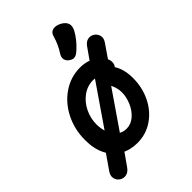

<svg xmlns="http://www.w3.org/2000/svg" viewBox="-268 -944 1157 1157"><g transform="rotate(-45 310.0 -366.0)"><path d="M75.4 -224.1Q75.4 -313.8 113.4 -389.6Q151.3 -465.4 217.5 -510.1Q283.6 -554.8 363.6 -554.8Q401.9 -554.8 435.7 -542Q469.4 -529.2 494.5 -503.8Q509.2 -488.9 517.1 -472.2Q524.9 -455.4 524.3 -439.1Q523.8 -422.8 514.3 -409.3Q504.4 -395.4 492.5 -393.7Q480.6 -392 468.5 -397.6Q456.4 -403.2 437.8 -415.4L434.7 -417.6L428.6 -421.6Q411.2 -432.8 396.1 -439.1Q381 -445.5 365.6 -445.5Q316.2 -445.5 276.2 -416.4Q236.2 -387.3 213.5 -340.4Q190.8 -293.5 190.8 -242Q190.8 -202.5 204 -168.9Q217.3 -135.3 242.4 -115.2Q267.4 -95.2 300.7 -95.2Q339.6 -95.2 370.6 -122.4Q401.6 -149.6 419 -190.8Q436.3 -231.9 436.3 -270.9Q436.3 -294.6 429.3 -316.6Q422.3 -338.7 408.7 -359.4Q391.1 -389.7 394.6 -411.6Q398.2 -433.5 419.2 -446.1Q430.7 -453.2 444.1 -453Q457.6 -452.9 469.8 -447.5Q482.1 -442.1 490.1 -434.7Q515 -413.6 529.8 -374.9Q544.6 -336.2 544.6 -284.2Q544.6 -203.6 511.2 -135.7Q477.8 -67.8 418.9 -27.9Q359.9 11.9 286.8 11.9Q225.9 11.9 178 -14.9Q130.1 -41.8 102.8 -95Q75.4 -148.2 75.4 -224.1ZM412.8 -491.8 484.4 -440.8 211.2 -43.2 135 -87.8ZM384.6 -474.3 484.2 -615.5Q500.7 -638.7 522.4 -642.8Q544.2 -646.9 562.8 -634.2Q581.4 -621.5 586.4 -599.8Q591.4 -578.2 575.2 -554.8L477.5 -412.7ZM236.4 -67.3 138.4 71.8Q121.2 96.2 98.8 100.5Q76.4 104.8 57 91.8Q38.4 79.4 33.8 57.3Q29.2 35.2 46.7 10.2L143.5 -129ZM424.6 -646.8Q447.7 -668.2 465.3 -690.7Q482.9 -713.1 495.2 -735.8Q509.4 -763.2 503.3 -784.3Q497.2 -805.4 470.7 -821.2Q452.4 -831.6 434.1 -833.8Q415.8 -836 402.1 -827.7Q388.5 -819.4 383.8 -800.1Q367.8 -744.5 337.5 -698.2Q324.2 -677.5 329 -658.8Q333.8 -640 354.8 -627.6Q367.8 -620.1 379 -620.6Q390.3 -621.2 400.6 -627.6Q410.9 -634 424.6 -646.8Z"/></g></svg>

Font: Monaspace Radon Var
Style: Regular
Weight: 400
Designer: Riley Cran and the Lettermatic Team
Version: Version 1.000 (Monaspace Radon Var)